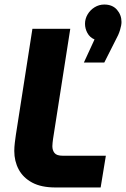

<svg xmlns="http://www.w3.org/2000/svg" viewBox="-20 -827 556 847"><path d="M225 0Q162 0 122 -21.5Q82 -43 62.5 -79.5Q43 -116 43 -161Q43 -178 45.5 -198.5Q48 -219 50 -232L123 -700H290L214 -214Q213 -206 212 -197.5Q211 -189 211 -182Q211 -164 220.5 -152Q230 -140 257 -140H447L424 0ZM350 -551 397 -653Q376 -662 365.5 -681.5Q355 -701 355 -722Q355 -744 366.5 -763.5Q378 -783 397.5 -795Q417 -807 440 -807Q476 -807 496 -784Q516 -761 516 -730Q516 -716 509.5 -694.5Q503 -673 490 -650L440 -551Z"/></svg>

Font: MuseoModerno
Style: Bold Italic
Weight: 700
Italic angle: -9°
Designer: Pablo Cosgaya, Héctor Gatti, Marcela Romero, and the Authors of The MuseoModerno Project.
Foundry: Omnibus-Type Team
Version: Version 1.003